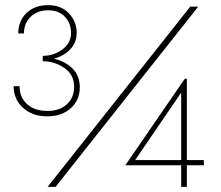

<svg xmlns="http://www.w3.org/2000/svg" viewBox="-20 -726 860 746"><path d="M164 -274Q105 -274 69 -307.5Q33 -341 33 -391H56Q56 -348 85 -321.5Q114 -295 164 -295Q212 -295 240 -321Q268 -347 268 -389Q268 -436 230 -462Q192 -488 146 -488V-509Q189 -509 222.5 -534Q256 -559 256 -598Q256 -635 232.5 -660.5Q209 -686 167 -686Q126 -686 99.5 -661Q73 -636 73 -596H51Q51 -645 83 -675.5Q115 -706 167 -706Q218 -706 248 -674Q278 -642 278 -598Q278 -561 253 -534.5Q228 -508 189 -498Q233 -488 261.5 -460Q290 -432 290 -387Q290 -337 255 -305.5Q220 -274 164 -274ZM719 -700H750L196 0H165ZM706 -84V0H684V-84H467L698 -420H706V-104H772V-84ZM684 -104V-366L505 -104Z"/></svg>

Font: Renner
Style: Thin
Weight: 200
Version: Version 003.000 ; ttfautohint (v0.97) -l 8 -r 50 -G 200 -x 1